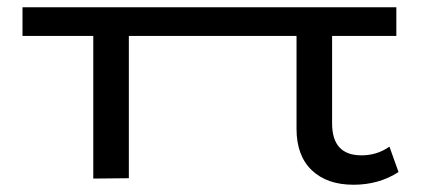

<svg xmlns="http://www.w3.org/2000/svg" viewBox="-20 -491 1207 529"><path d="M1078 -17Q1024 18 954 18Q881 18 839 -22Q797 -62 797 -136V-392H335V0L237 1V-392H42V-471H1072V-392H895V-151Q895 -63 976 -63Q1019 -63 1053 -87Z"/></svg>

Font: BioRhyme Expanded
Style: Regular
Weight: 400
Width: 7
Designer: Aoife Mooney
Foundry: Aoife Mooney Type
Version: Version 1.001